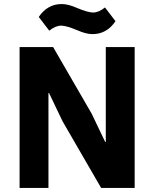

<svg xmlns="http://www.w3.org/2000/svg" viewBox="-20 -931 764 951"><path d="M438 -762Q406 -762 361 -782Q308 -804 283 -804Q255 -804 224 -779L172 -847Q215 -911 286 -911Q318 -911 363 -891Q416 -869 441 -869Q469 -869 500 -894L552 -826Q509 -762 438 -762ZM77 0V-698H243L434 -368L501 -228H504V-698H647V0H481L290 -330L223 -470H220V0Z"/></svg>

Font: Anuphan
Style: Bold
Weight: 700
Designer: Mike Abbink, Paul van der Laan, Pieter van Rosmalen, Mint Tantisuwanna
Foundry: Bold Monday; Cadson Demak
Version: Version 3.002;hotconv 1.0.109;makeotfexe 2.5.65596